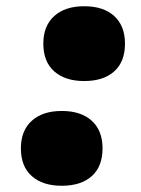

<svg xmlns="http://www.w3.org/2000/svg" viewBox="-20 -576 453 616"><path d="M309 -100Q309 -42 274.5 -11Q240 20 178 20Q117 20 82 -11Q47 -42 47 -100Q47 -157 82 -188.5Q117 -220 178 -220Q240 -220 274.5 -188.5Q309 -157 309 -100ZM381 -436Q381 -378 346.5 -347Q312 -316 250 -316Q189 -316 154 -347Q119 -378 119 -436Q119 -493 154 -524.5Q189 -556 250 -556Q312 -556 346.5 -524.5Q381 -493 381 -436Z"/></svg>

Font: Roboto Serif 20pt Black
Style: Italic
Weight: 900
Italic angle: -10°
Version: Version 1.008